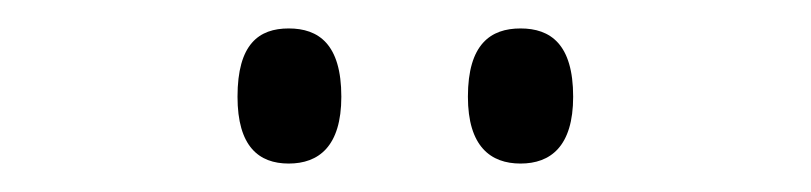

<svg xmlns="http://www.w3.org/2000/svg" viewBox="-20 -761 570 135"><path d="M346 -646C367 -646 383 -658 383 -693C383 -730 367 -741 346 -741C325 -741 309 -730 309 -693C309 -658 325 -646 346 -646ZM183 -646C204 -646 220 -658 220 -693C220 -730 204 -741 183 -741C162 -741 147 -730 147 -693C147 -658 162 -646 183 -646Z"/></svg>

Font: Noto Serif Khmer SemiCondensed Light
Style: Regular
Weight: 300
Width: 4
Designer: Danh Hong and the Monotype Design Team
Foundry: Monotype Imaging Inc.
Version: Version 2.004